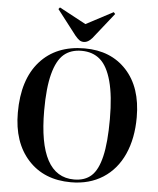

<svg xmlns="http://www.w3.org/2000/svg" viewBox="-63 -1015 888 1082"><g transform="rotate(5 381.5 -474.0)"><path d="M382.8 -779.8Q368.7 -779.8 358.2 -786.6Q347.7 -793.5 333 -811L224.1 -952.1L231.9 -961.9L382.8 -880.9L536.1 -961.9L544.9 -952.1L429.2 -806.2Q406.2 -779.8 382.8 -779.8ZM378.9 14.2Q226.1 14.2 136.5 -84.5Q46.9 -183.1 46.9 -351.1Q46.9 -538.1 138.4 -641.1Q230 -744.1 391.1 -744.1Q540 -744.1 628.4 -647.9Q716.8 -551.8 716.8 -382.8Q716.8 -263.2 676.5 -173.6Q636.2 -84 559.6 -34.9Q482.9 14.2 378.9 14.2ZM395 -2.9Q456.1 -2.9 492.9 -36.4Q529.8 -69.8 548.3 -148.2Q566.9 -226.6 566.9 -358.9Q566.9 -490.7 544.4 -573.5Q522 -656.2 480.2 -692.6Q438.5 -729 375 -729Q313.5 -729 274.4 -695.3Q235.4 -661.6 214.6 -583Q193.8 -504.4 193.8 -376Q193.8 -2.9 395 -2.9Z"/></g></svg>

Font: Display Semibold
Style: Regular
Weight: 600
Designer: Latin by Veronika Burian and Jose Scaglione. Greek by Irene Vlachou. Cyrillic by Vera Evstafieva.
Foundry: TypeTogether
Version: Version 3.002